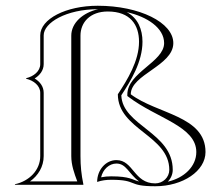

<svg xmlns="http://www.w3.org/2000/svg" viewBox="-20 -643 770 668"><path d="M463.7 -11.6C440.5 -17.2 432.7 -29.5 367 -29.5C355.1 -29.5 343.7 -28.6 331.8 -26.2C338 -53.7 359.9 -74 385 -74C419.2 -74 427 -40 463.7 -11.6ZM321.1 -611C268.5 -598.8 228 -563.6 228 -519V-100C228 -68.5 238.2 -40.4 248.8 -12H84.5C112.4 -31.8 132 -63 132 -100V-320C132 -342.3 118.8 -358.9 100.6 -370C117.4 -380.3 132 -397.3 132 -420V-520C132 -563.9 210.2 -611 321.1 -611ZM420.9 -600.8C492.4 -585 551 -545.5 551 -493C551 -427.3 423 -390.8 423 -314V-309L427.8 -305.4C526 -231 663 -203.8 663 -114C663 -63.9 620.4 -23.6 563.8 -11C574.2 -21.6 581 -36.3 581 -52C581 -183.2 405.6 -205.1 402.1 -311.5C434.9 -361.5 475.7 -427.7 475.7 -497.8C475.7 -540.2 460.2 -580.2 420.9 -600.8ZM390 -315C390 -192.4 569 -172 569 -52C569 -26.1 547 -5 520 -5C445.5 -5 444.5 -86 385 -86C348 -86 318 -52 318 -10C333.8 -15.5 350.1 -17.5 367 -17.5C460.4 -17.5 421.4 5 520 5C616.6 5 695 -48.3 695 -114C695 -240.4 526 -246 435 -315C435 -384 583 -414.1 583 -493C583 -564.8 465.2 -623 320 -623C209.6 -623 120 -576.9 120 -520V-420C120 -395 97 -377 71 -371V-369C97 -363 120 -345 120 -320V-100C120 -51 82 -13 32 -2V0H270V-2C262.9 -36.3 260 -65.4 260 -100V-519C260 -565.4 293.7 -603 355 -603C433.8 -603 463.7 -555.9 463.7 -497.8C463.7 -431 423.3 -365.5 390 -315Z"/></svg>

Font: SortefaxS01
Style: Medium
Weight: 500
Designer: gluk
Foundry: gluk
Version: Version 0.261